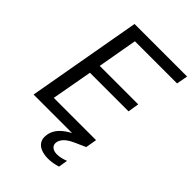

<svg xmlns="http://www.w3.org/2000/svg" viewBox="-262 -803 1108 1108"><g transform="rotate(45 292.0 -248.5)"><path d="M31 0 155 -700H584L571 -631H227L184 -387H498L487 -319H172L127 -69H472L460 0ZM351 203Q320 203 295 193.5Q270 184 257 163Q244 142 250 108Q254 84 269 62Q284 40 313 19.5Q342 -1 389 -20L446 -43L459 0L396 28Q358 45 340.5 63Q323 81 319 100Q315 123 329.5 136Q344 149 371 149Q385 149 403 145Q421 141 438 134L429 190Q411 196 391 199.5Q371 203 351 203Z"/></g></svg>

Font: DM Sans 10pt
Style: Italic
Weight: 400
Italic angle: -10°
Version: Version 4.004;gftools[0.9.30]